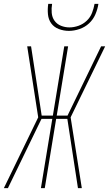

<svg xmlns="http://www.w3.org/2000/svg" viewBox="-28 -975 565 995"><path d="M-8 0 170 -367 113 -735H133L188 -376H246L305 -735H325L266 -376H322L496 -735H517L338 -367L396 0H376L321 -359H263L204 0H184L243 -359H187L13 0ZM329 -815Q302 -815 277 -824.5Q252 -834 237.5 -854Q223 -874 220.5 -901Q218 -928 222 -955H242Q238 -932 240 -908.5Q242 -885 254.5 -867.5Q267 -850 288 -841.5Q309 -833 332 -833Q355 -833 379 -841.5Q403 -850 421.5 -867.5Q440 -885 449 -908.5Q458 -932 462 -955H482Q478 -928 466.5 -901Q455 -874 433.5 -854Q412 -834 384 -824.5Q356 -815 329 -815Z"/></svg>

Font: Iosevka Thin
Style: Italic
Weight: 100
Italic angle: -9°
Monospace: yes
Designer: Belleve Invis
Foundry: Belleve Invis
Version: Version 32.5.0; ttfautohint (v1.8.4)